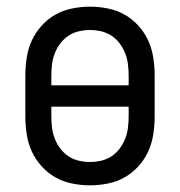

<svg xmlns="http://www.w3.org/2000/svg" viewBox="-20 -548 540 576"><path d="M250 8Q223 8 196 2.5Q169 -3 146 -16Q123 -29 104.5 -49.5Q86 -70 75 -94.5Q64 -119 60 -146Q56 -173 56 -200V-320Q56 -347 60 -374Q64 -401 75 -425.5Q86 -450 104.5 -470.5Q123 -491 146 -504Q169 -517 196 -522.5Q223 -528 250 -528Q277 -528 304 -522.5Q331 -517 354 -504Q377 -491 395.5 -470.5Q414 -450 425 -425.5Q436 -401 440 -374Q444 -347 444 -320V-200Q444 -173 440 -146Q436 -119 425 -94.5Q414 -70 395.5 -49.5Q377 -29 354 -16Q331 -3 304 2.5Q277 8 250 8ZM366 -292V-320Q366 -337 364 -354Q362 -371 356 -387Q350 -403 339.5 -417Q329 -431 315 -440.5Q301 -450 284 -454Q267 -458 250 -458Q233 -458 216 -454Q199 -450 185 -440.5Q171 -431 160.5 -417Q150 -403 144 -387Q138 -371 136 -354Q134 -337 134 -320V-292ZM250 -62Q267 -62 284 -66Q301 -70 315 -79.5Q329 -89 339.5 -103Q350 -117 356 -133Q362 -149 364 -166Q366 -183 366 -200V-228H134V-200Q134 -183 136 -166Q138 -149 144 -133Q150 -117 160.5 -103Q171 -89 185 -79.5Q199 -70 216 -66Q233 -62 250 -62Z"/></svg>

Font: Iosevka www.saffi
Style: Regular
Weight: 400
Monospace: yes
Designer: Belleve Invis
Foundry: Belleve Invis
Version: Version 22.0.2; ttfautohint (v1.8.3)